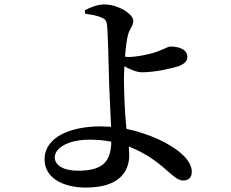

<svg xmlns="http://www.w3.org/2000/svg" viewBox="-20 -801 1040 866"><path d="M364 -739C385 -736 416 -732 437 -722C455 -715 461 -707 463 -686C466 -662 470 -528 471 -469C472 -407 478 -308 481 -229L434 -231C300 -231 181 -184 181 -82C181 -1 260 45 368 45C511 45 563 -21 563 -102L561 -140C587 -130 612 -118 634 -105C730 -50 765 13 806 13C830 13 845 1 845 -27C845 -86 765 -140 696 -172C656 -190 607 -208 550 -220V-223C542 -298 539 -404 539 -451L541 -502C565 -489 595 -475 620 -475C684 -475 760 -494 787 -503C815 -514 825 -528 825 -544C825 -579 787 -591 748 -591C738 -591 719 -579 686 -567C649 -554 592 -544 560 -544L544 -545C547 -586 552 -626 558 -646C566 -674 581 -683 581 -707C581 -739 512 -781 450 -781C419 -781 387 -767 363 -755ZM482 -162C480 -71 443 -31 331 -31C266 -31 227 -56 227 -91C227 -134 288 -171 384 -171C419 -171 452 -168 482 -162Z"/></svg>

Font: Noto Serif CJK JP SemiBold
Style: Regular
Weight: 600
Designer: Ryoko NISHIZUKA 西塚涼子 (kana & ideographs); Frank Grießhammer (Latin, Greek & Cyrillic); Wenlong ZHANG 张文龙 (bopomofo); San
Foundry: Adobe
Version: Version 2.001;hotconv 1.1.0;makeotfexe 2.6.0